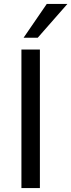

<svg xmlns="http://www.w3.org/2000/svg" viewBox="-20 -957 363 977"><path d="M89 0V-705H183V0ZM100 -765 218 -937H323L172 -765Z"/></svg>

Font: Nunito Sans 12pt ExtraLight 11pt Medium
Style: Regular
Weight: 500
Version: Version 3.101;gftools[0.9.27]